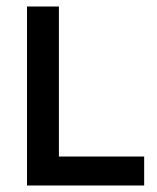

<svg xmlns="http://www.w3.org/2000/svg" viewBox="-20 -570 483 590"><path d="M63 0H423V-89H161V-550H63Z"/></svg>

Font: Cambay Devanagari
Style: Regular
Weight: 700
Designer: Pooja Saxena
Foundry: Pooja Saxena
Version: Version 1.095;PS 001.095;hotconv 1.0.70;makeotf.lib2.5.58329